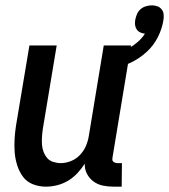

<svg xmlns="http://www.w3.org/2000/svg" viewBox="-20 -690 632 718"><path d="M152 8Q126 8 103 -1Q80 -10 66 -29Q52 -48 44.5 -71.5Q37 -95 35 -119.5Q33 -144 34.5 -170Q36 -196 40 -221L90 -520H192L140 -207Q138 -193 137 -178Q136 -163 137 -149Q138 -135 143 -122Q148 -109 156.5 -99Q165 -89 179 -84.5Q193 -80 207 -80Q226 -80 245 -87.5Q264 -95 278.5 -110Q293 -125 301 -143.5Q309 -162 312 -181L368 -520H470L401 -103Q400 -98 400 -93.5Q400 -89 403 -86Q406 -83 410.5 -81.5Q415 -80 419 -80H436L435 8H404Q384 8 364.5 4Q345 0 329.5 -11.5Q314 -23 305 -40.5Q296 -58 297 -78Q285 -59 269.5 -42.5Q254 -26 235 -14.5Q216 -3 194.5 2.5Q173 8 152 8ZM404 -432 390 -483Q409 -488 427.5 -494.5Q446 -501 463 -510.5Q480 -520 495.5 -533.5Q511 -547 522 -564Q512 -565 504 -569Q496 -573 491 -580.5Q486 -588 485 -597.5Q484 -607 486 -617Q488 -627 492.5 -637.5Q497 -648 505.5 -655.5Q514 -663 525.5 -666.5Q537 -670 548 -670Q559 -670 568.5 -666.5Q578 -663 584.5 -655Q591 -647 592 -636Q593 -625 591 -614Q586 -582 570 -550.5Q554 -519 527.5 -495Q501 -471 469.5 -456Q438 -441 404 -432Z"/></svg>

Font: Iosevka Curly Semibold
Style: Italic
Weight: 600
Italic angle: -9°
Monospace: yes
Designer: Belleve Invis
Foundry: Belleve Invis
Version: Version 22.1.2; ttfautohint (v1.8.4)